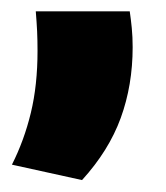

<svg xmlns="http://www.w3.org/2000/svg" viewBox="-20 -192 285 330"><path d="M41.5 -172.5H203Q205 -159 206.5 -143.8Q208 -128.5 208 -111Q208 -45.5 187.5 10.8Q167 67 121 117.5L0.5 91Q21.5 49.5 33 2Q44.5 -45.5 44.5 -104.5Q44.5 -122.5 43.8 -138.2Q43 -154 41.5 -172.5Z"/></svg>

Font: Anek Devanagari Medium ExtraBold
Style: Regular
Weight: 800
Version: Version 1.003